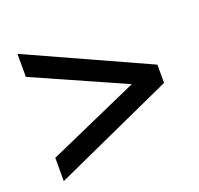

<svg xmlns="http://www.w3.org/2000/svg" viewBox="-92 -573 708 682"><g transform="rotate(-20 262.0 -231.5)"><path d="M439 -208 39 -385.5V-472.5L493 -266.5V-197.5L39 8.5V-79.5L439 -257Z"/></g></svg>

Font: Newsreader
Style: Bold
Weight: 700
Designer: Hugues Gentile
Foundry: Production Type
Version: Version 1.003